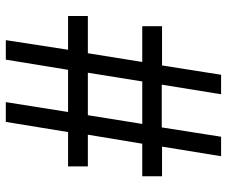

<svg xmlns="http://www.w3.org/2000/svg" viewBox="-80 -700 780 660"><g transform="rotate(90 310.0 -370.0)"><path d="M260 -469 230 -282H376L406 -469ZM450 -740H517L484 -537H586V-469H474L443 -282H552V-214H434L399 0H331L365 -214H220L185 0H118L151 -214H35V-282H163L193 -469H70V-537H205L237 -740H304L271 -536H418Z"/></g></svg>

Font: Ek Mukta
Style: Regular
Weight: 400
Designer: Girish Dalvi and Yashodeep Gholap
Foundry: Ek Type
Version: Version 2.538;PS 1.001;hotconv 16.6.51;makeotf.lib2.5.65220;